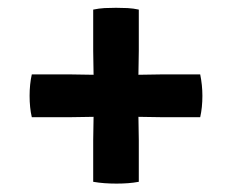

<svg xmlns="http://www.w3.org/2000/svg" viewBox="-20 -556 580 480"><path d="M59.5 -370Q54 -345.5 54 -316.5Q54 -286.5 59.5 -263H155Q171.5 -263 186.8 -263.5Q202 -264 218 -264H322Q338 -264 353.2 -263.5Q368.5 -263 385 -263H480.5Q486 -287.5 486 -316.5Q486 -343 480.5 -370H385Q368.5 -370 353.2 -369.5Q338 -369 322 -369H218Q202 -369 186.8 -369.5Q171.5 -370 155 -370ZM213 -429Q213 -412.5 213.5 -397Q214 -381.5 214 -366V-268Q214 -252 213.5 -237Q213 -222 213 -205.5V-101.5Q227.5 -99 241.8 -98Q256 -97 271.5 -97Q286 -97 299.8 -98Q313.5 -99 327 -101.5V-205.5Q327 -222 326.5 -237Q326 -252 326 -268V-366Q326 -381.5 326.5 -397Q327 -412.5 327 -429V-532Q313.5 -535 299 -535.8Q284.5 -536.5 270 -536.5Q255 -536.5 241.2 -535.8Q227.5 -535 213 -532Z"/></svg>

Font: Signika SemiBold
Style: Regular
Weight: 600
Designer: Anna Giedry
Foundry: Anna Giedry
Version: Version 2.001